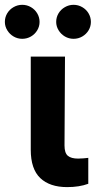

<svg xmlns="http://www.w3.org/2000/svg" viewBox="-61 -763 394 789"><path d="M206.1 -530.3 204.1 -165Q204.1 -134.3 217.8 -122.8Q231.4 -111.3 259.8 -111.3Q271.5 -111.3 282.5 -112.3Q293.5 -113.3 301.8 -114.3V-7.8Q265.1 5.9 214.8 5.9Q143.6 5.9 104.5 -31.2Q65.4 -68.4 65.4 -147.5V-530.3ZM-41 -672.9Q-41 -691.9 -31.5 -708Q-22 -724.1 -5.4 -733.6Q11.2 -743.2 30.3 -743.2Q49.8 -743.2 66.2 -733.6Q82.5 -724.1 92 -708Q101.6 -691.9 101.6 -672.9Q101.6 -654.3 92 -638.4Q82.5 -622.6 66.2 -613Q49.8 -603.5 30.3 -603.5Q11.2 -603.5 -5.1 -613Q-21.5 -622.6 -31.2 -638.7Q-41 -654.8 -41 -672.9ZM169.9 -672.9Q169.9 -691.9 179.4 -708Q189 -724.1 205.6 -733.6Q222.2 -743.2 241.2 -743.2Q260.7 -743.2 277.1 -733.6Q293.5 -724.1 303 -708Q312.5 -691.9 312.5 -672.9Q312.5 -654.3 303 -638.4Q293.5 -622.6 277.1 -613Q260.7 -603.5 241.2 -603.5Q222.2 -603.5 205.8 -613Q189.5 -622.6 179.7 -638.7Q169.9 -654.8 169.9 -672.9Z"/></svg>

Font: Pretendard Std
Style: Bold
Weight: 700
Designer: Base glyphs from Inter by Rasmus Andersson; Hangeul glyphs from Noto Sans CJK(Source Han Sans) by Jang Soo-young and Kan
Foundry: Kil Hyung-jin
Version: Version 1.309